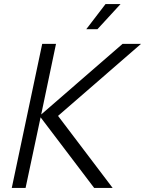

<svg xmlns="http://www.w3.org/2000/svg" viewBox="-20 -926 715 946"><path d="M405 -782H460L574 -906H500ZM38 0H106L180 -348L444 0H535L266 -355L675 -710H584L183 -362L256 -710H188Z"/></svg>

Font: Geist Light
Style: Italic
Weight: 300
Italic angle: -12°
Designer: Basement.studio, Andrés Briganti, Mateo Zaragoza
Foundry: Basement.studio, Vercel, Andrés Briganti, Guido Ferreyra, Mateo Zaragoza
Version: Version 1.500